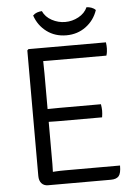

<svg xmlns="http://www.w3.org/2000/svg" viewBox="-58 -911 679 955"><g transform="rotate(-5 281.0 -433.0)"><path d="M98.5 -677 104.5 -683H172.5V-620Q172.5 -599 173 -587.5Q173.5 -576 173.5 -555.5V-102.5Q173.5 -92.5 173 -83.8Q172.5 -75 172.5 -64V0H142.5Q122.5 0 110.5 -13.2Q98.5 -26.5 98.5 -50.5ZM440 -378.5Q441.5 -370 442.2 -361Q443 -352 443 -346Q443 -339.5 442.2 -330.5Q441.5 -321.5 440 -313H233Q222 -313 207.5 -313.2Q193 -313.5 177.2 -313.8Q161.5 -314 147 -314V-377.5Q161.5 -377.5 177.2 -377.8Q193 -378 207.5 -378.2Q222 -378.5 233 -378.5ZM491.5 -683Q493 -674 493.2 -666.2Q493.5 -658.5 493.5 -652Q493.5 -645.5 492.2 -635.8Q491 -626 488 -617H233Q222 -617 207.5 -617Q193 -617 177.2 -617.2Q161.5 -617.5 147 -618V-683ZM508 -66.5Q508 -27.5 496 -13.8Q484 0 456.5 0H147V-62.5Q166.5 -64 186.5 -65.2Q206.5 -66.5 234 -66.5ZM455.5 -847.5Q438.5 -797 396.5 -766Q354.5 -735 299 -735Q242.5 -735 201 -766Q159.5 -797 142.5 -847.5Q151 -856.5 163.2 -860.8Q175.5 -865 187.5 -865.5Q201 -835.5 232.5 -818.5Q264 -801.5 299 -801.5Q334 -801.5 365.5 -818.5Q397 -835.5 410.5 -865.5Q422.5 -865 434.8 -860.8Q447 -856.5 455.5 -847.5Z"/></g></svg>

Font: Signika SC
Style: Regular
Weight: 300
Designer: Anna Giedryś
Foundry: Anna Giedryś
Version: Version 2.000